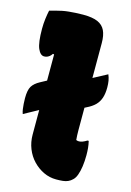

<svg xmlns="http://www.w3.org/2000/svg" viewBox="-142 -820 610 891"><g transform="rotate(15 163.0 -374.5)"><path d="M-14 -737Q1 -741 15.5 -745Q30 -749 45 -752Q60 -755 76 -756.5Q92 -758 109 -759Q126 -760 144 -760Q189 -760 214 -749Q239 -738 250 -715Q261 -692 261 -655Q261 -614 261 -572.5Q261 -531 261 -489.5Q261 -448 261 -406Q261 -364 261 -322Q261 -280 261 -237Q261 -223 261.5 -212Q262 -201 263 -190Q265 -189 268 -188Q271 -187 276 -187Q284 -187 293.5 -190.5Q303 -194 314 -201H320Q324 -184 325.5 -168Q327 -152 327 -134Q327 -105 323.5 -80.5Q320 -56 313.5 -38Q307 -20 297 -11Q288 -2 277 3Q266 8 252 9.5Q238 11 220 11Q188 11 159.5 -2.5Q131 -16 108.5 -39.5Q86 -63 73.5 -94.5Q61 -126 61 -162Q61 -202 61 -240.5Q61 -279 61 -317Q61 -355 61 -392.5Q61 -430 61 -468.5Q61 -507 61 -547L55 -548Q50 -540 43.5 -535Q37 -530 31 -528Q25 -526 18 -526Q0 -526 -12 -553.5Q-24 -581 -24 -648Q-24 -672 -21 -695.5Q-18 -719 -14 -737ZM328 -523Q334 -509 336.5 -494.5Q339 -480 339 -462Q339 -433 332 -412Q325 -391 310 -376Q295 -361 270 -349L201 -313Q186 -306 167.5 -306.5Q149 -307 130 -307Q111 -307 96 -299L-8 -242Q-12 -253 -13.5 -264.5Q-15 -276 -16 -289Q-17 -302 -17 -316Q-17 -355 -6 -373Q5 -391 31 -405L94 -439Q107 -446 125 -445Q143 -444 160.5 -443.5Q178 -443 191 -450Z"/></g></svg>

Font: Recursive Casual Black
Style: Regular
Weight: 900
Version: Version 1.047